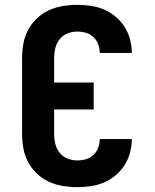

<svg xmlns="http://www.w3.org/2000/svg" viewBox="-20 -763 640 791"><path d="M298 8Q268 8 238 3Q208 -2 181 -14.5Q154 -27 132 -48Q110 -69 96 -95Q82 -121 76.5 -151Q71 -181 71 -210V-525Q71 -554 76.5 -584Q82 -614 96 -640Q110 -666 132 -687Q154 -708 181 -720.5Q208 -733 238 -738Q268 -743 298 -743Q326 -743 354 -739Q382 -735 408 -724Q434 -713 456 -694.5Q478 -676 493 -652.5Q508 -629 515.5 -601.5Q523 -574 523 -545Q523 -545 523 -545Q523 -545 523 -545H391Q391 -545 391 -545Q391 -545 391 -545Q391 -545 391 -545Q391 -545 391 -545Q391 -563 384.5 -580.5Q378 -598 364.5 -610.5Q351 -623 333.5 -628Q316 -633 298 -633Q277 -633 257.5 -625Q238 -617 225.5 -601Q213 -585 208 -565Q203 -545 203 -525V-423H366V-312H203V-210Q203 -190 208 -170Q213 -150 225.5 -134Q238 -118 257.5 -110Q277 -102 298 -102Q316 -102 333.5 -107Q351 -112 364.5 -124.5Q378 -137 384.5 -154.5Q391 -172 391 -190Q391 -190 391 -190Q391 -190 391 -190Q391 -190 391 -190Q391 -190 391 -190H523Q523 -190 523 -190Q523 -190 523 -190Q523 -161 515.5 -133.5Q508 -106 493 -82.5Q478 -59 456 -40.5Q434 -22 408 -11Q382 0 354 4Q326 8 298 8Z"/></svg>

Font: Iosevka Curly XBdEx
Style: Regular
Weight: 800
Width: 7
Monospace: yes
Designer: Belleve Invis
Foundry: Belleve Invis
Version: Version 11.1.0; ttfautohint (v1.8.3)